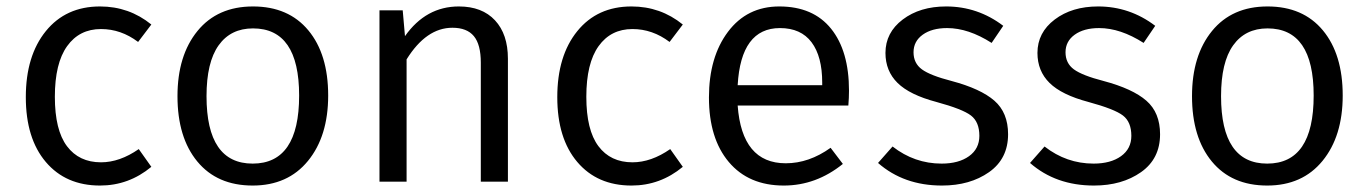

<svg xmlns="http://www.w3.org/2000/svg" viewBox="-20 -563 4241 595"><path d="M290 -543Q380 -543 449 -487L408 -433Q355 -473 293 -473Q226 -473 188 -420Q150 -367 150 -263Q150 -160 187.5 -110Q225 -60 293 -60Q351 -60 410 -101L449 -46Q379 12 290 12Q184 12 122 -61Q60 -134 60 -262Q60 -390 122 -466.5Q184 -543 290 -543Z M997 -267Q997 -141 934.5 -64.5Q872 12 763 12Q653 12 591.5 -62.5Q530 -137 530 -265Q530 -391 592 -467Q654 -543 764 -543Q874 -543 935.5 -469Q997 -395 997 -267ZM764 -475Q695 -475 657.5 -422.5Q620 -370 620 -265Q620 -56 763 -56Q907 -56 907 -267Q907 -475 764 -475Z M1402 -543Q1474 -543 1514 -500Q1554 -457 1554 -381V0H1470V-369Q1470 -425 1448.5 -451Q1427 -477 1382 -477Q1301 -477 1240 -379V0H1156V-531H1228L1235 -451Q1300 -543 1402 -543Z M1937 -543Q2027 -543 2096 -487L2055 -433Q2002 -473 1940 -473Q1873 -473 1835 -420Q1797 -367 1797 -263Q1797 -160 1834.5 -110Q1872 -60 1940 -60Q1998 -60 2057 -101L2096 -46Q2026 12 1937 12Q1831 12 1769 -61Q1707 -134 1707 -262Q1707 -390 1769 -466.5Q1831 -543 1937 -543Z M2611 -282Q2611 -260 2609 -236H2266Q2279 -57 2415 -57Q2487 -57 2554 -105L2592 -55Q2509 12 2409 12Q2300 12 2238.5 -61Q2177 -134 2177 -261Q2177 -386 2236 -464.5Q2295 -543 2395 -543Q2500 -543 2555.5 -474Q2611 -405 2611 -282ZM2528 -299V-307Q2528 -388 2495 -432Q2462 -476 2397 -476Q2276 -476 2266 -299Z M2912 -543Q3010 -543 3089 -483L3053 -430Q2981 -476 2915 -476Q2868 -476 2839.5 -455.5Q2811 -435 2811 -401Q2811 -367 2837 -348Q2863 -329 2929 -312Q3019 -288 3061.5 -251Q3104 -214 3104 -147Q3104 -71 3045 -29.5Q2986 12 2899 12Q2781 12 2701 -58L2746 -109Q2814 -56 2898 -56Q2951 -56 2983 -79Q3015 -102 3015 -142Q3015 -185 2989 -205Q2963 -225 2882 -247Q2799 -269 2761.5 -306Q2724 -343 2724 -399Q2724 -462 2777.5 -502.5Q2831 -543 2912 -543Z M3383 -543Q3481 -543 3560 -483L3524 -430Q3452 -476 3386 -476Q3339 -476 3310.5 -455.5Q3282 -435 3282 -401Q3282 -367 3308 -348Q3334 -329 3400 -312Q3490 -288 3532.5 -251Q3575 -214 3575 -147Q3575 -71 3516 -29.5Q3457 12 3370 12Q3252 12 3172 -58L3217 -109Q3285 -56 3369 -56Q3422 -56 3454 -79Q3486 -102 3486 -142Q3486 -185 3460 -205Q3434 -225 3353 -247Q3270 -269 3232.5 -306Q3195 -343 3195 -399Q3195 -462 3248.5 -502.5Q3302 -543 3383 -543Z M4141 -267Q4141 -141 4078.5 -64.5Q4016 12 3907 12Q3797 12 3735.5 -62.5Q3674 -137 3674 -265Q3674 -391 3736 -467Q3798 -543 3908 -543Q4018 -543 4079.5 -469Q4141 -395 4141 -267ZM3908 -475Q3839 -475 3801.5 -422.5Q3764 -370 3764 -265Q3764 -56 3907 -56Q4051 -56 4051 -267Q4051 -475 3908 -475Z"/></svg>

Font: Sedus Text
Style: Regular
Weight: 400
Designer: TypeMates
Foundry: TypeMates, Runge Thomsen GbR
Version: Version 4.202;PS 004.202;hotconv 1.0.88;makeotf.lib2.5.64775